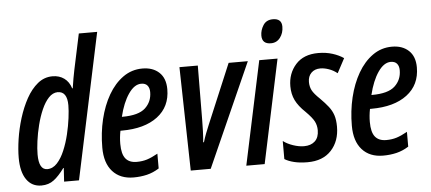

<svg xmlns="http://www.w3.org/2000/svg" viewBox="-51 -873 2238 997"><g transform="rotate(-5 1068.0 -375.0)"><path d="M127.4 9.8Q77.6 9.8 49.8 -30.3Q22 -70.3 22 -143.6Q22 -187 30 -240.7Q38.1 -294.4 54.9 -348.9Q71.8 -403.3 96.9 -449Q122.1 -494.6 156.2 -522.5Q190.4 -550.3 233.4 -550.3Q268.6 -550.3 293.9 -532Q319.3 -513.7 330.1 -479H333Q336.9 -504.9 341.1 -529.5Q345.2 -554.2 349.6 -573.7L389.2 -759.8H484.9L323.7 0H246.1L250.5 -70.8H248Q219.7 -31.7 192.6 -11Q165.5 9.8 127.4 9.8ZM165 -72.3Q193.8 -72.3 216.3 -96.7Q238.8 -121.1 255.1 -159.9Q271.5 -198.7 282 -242.7Q292.5 -286.6 297.6 -326.7Q302.7 -366.7 302.7 -393.1Q302.7 -465.8 252.9 -465.8Q227.1 -465.3 206.1 -442.9Q185.1 -420.4 169.2 -384Q153.3 -347.7 142.6 -305.2Q131.8 -262.7 126.5 -222.4Q121.1 -182.1 121.1 -152.8Q121.1 -72.3 165 -72.3Z M607.9 9.8Q538.1 9.8 498.5 -34.2Q459 -78.1 459 -158.7Q459 -235.4 475.8 -305.7Q492.7 -376 524.4 -430.9Q556.2 -485.8 601.1 -517.8Q646 -549.8 702.1 -549.8Q756.3 -549.8 789.1 -519.3Q821.8 -488.8 821.8 -431.6Q821.8 -340.3 754.2 -289.1Q686.5 -237.8 567.9 -237.8H560.5Q553.7 -203.6 553.7 -169.9Q553.7 -116.7 573 -93Q592.3 -69.3 630.9 -69.3Q660.2 -69.3 684.6 -76.9Q709 -84.5 741.2 -102.5V-25.4Q710.4 -5.9 677.5 2Q644.5 9.8 607.9 9.8ZM574.2 -309.1H577.6Q661.6 -309.1 696.8 -341.8Q731.9 -374.5 731.9 -424.3Q731.9 -446.3 721.2 -459Q710.4 -471.7 689 -471.7Q653.3 -471.7 622.6 -427Q591.8 -382.3 574.2 -309.1Z M906.2 0 894.5 -540H990.2L988.3 -259.8Q988.3 -235.4 987.1 -199.5Q985.8 -163.6 983.4 -140.6H987.3Q994.1 -163.6 1002.4 -185.1Q1010.7 -206.5 1019.5 -227.5L1150.9 -540H1251L1010.3 0Z M1378.9 -622.1Q1332.5 -622.1 1332.5 -666Q1332.5 -694.3 1348.9 -720Q1365.2 -745.6 1399.4 -745.6Q1445.3 -745.6 1445.3 -703.1Q1445.3 -669.9 1427.2 -646Q1409.2 -622.1 1378.9 -622.1ZM1195.8 0 1310.5 -540H1405.8L1291.5 0Z M1514.6 9.8Q1474.6 9.8 1444.8 2.4Q1415 -4.9 1395.5 -17.1V-111.3Q1416.5 -95.2 1446.8 -85Q1477.1 -74.7 1503.4 -74.7Q1539.6 -74.7 1560.5 -94.2Q1581.5 -113.8 1581.5 -151.4Q1581.5 -176.3 1570.8 -197.3Q1560.1 -218.3 1526.9 -251.5Q1491.2 -285.2 1475.3 -317.6Q1459.5 -350.1 1459.5 -391.1Q1459.5 -457.5 1500.7 -503.9Q1542 -550.3 1618.7 -550.3Q1658.7 -550.3 1692.6 -539.6Q1726.6 -528.8 1750.5 -512.2L1710.4 -437Q1690.4 -453.1 1666.7 -461.4Q1643.1 -469.7 1622.6 -469.7Q1592.8 -469.7 1575.2 -451.9Q1557.6 -434.1 1557.6 -404.8Q1557.6 -380.4 1567.4 -361.3Q1577.1 -342.3 1607.9 -313Q1633.3 -287.6 1649.9 -266.4Q1666.5 -245.1 1674.6 -220.7Q1682.6 -196.3 1682.6 -161.1Q1682.6 -85.9 1638.7 -38.1Q1594.7 9.8 1514.6 9.8Z M1908.7 9.8Q1838.9 9.8 1799.3 -34.2Q1759.8 -78.1 1759.8 -158.7Q1759.8 -235.4 1776.6 -305.7Q1793.5 -376 1825.2 -430.9Q1856.9 -485.8 1901.9 -517.8Q1946.8 -549.8 2002.9 -549.8Q2057.1 -549.8 2089.8 -519.3Q2122.6 -488.8 2122.6 -431.6Q2122.6 -340.3 2054.9 -289.1Q1987.3 -237.8 1868.7 -237.8H1861.3Q1854.5 -203.6 1854.5 -169.9Q1854.5 -116.7 1873.8 -93Q1893.1 -69.3 1931.6 -69.3Q1960.9 -69.3 1985.4 -76.9Q2009.8 -84.5 2042 -102.5V-25.4Q2011.2 -5.9 1978.3 2Q1945.3 9.8 1908.7 9.8ZM1875 -309.1H1878.4Q1962.4 -309.1 1997.6 -341.8Q2032.7 -374.5 2032.7 -424.3Q2032.7 -446.3 2022 -459Q2011.2 -471.7 1989.7 -471.7Q1954.1 -471.7 1923.3 -427Q1892.6 -382.3 1875 -309.1Z"/></g></svg>

Font: Open Sans Condensed SemiBold
Style: Italic
Weight: 600
Width: 3
Italic angle: -12°
Designer: Monotype Design Team
Foundry: Monotype Imaging Inc.
Version: Version 3.000; ttfautohint (v1.8.4)